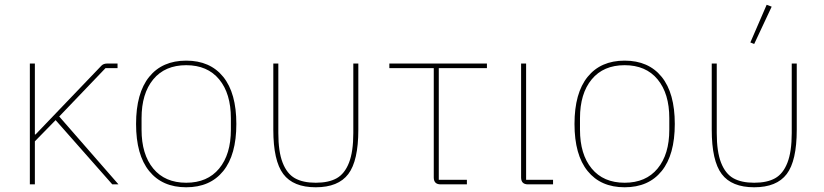

<svg xmlns="http://www.w3.org/2000/svg" viewBox="-20 -772 3451 804"><path d="M105 0V-505.9H126V-209H128.9L404.8 -497.1Q413.6 -505.9 428.2 -505.9H472.2V-486.8H421.9L228 -284.2L476.1 0H450.2L212.9 -269L126 -180.2V0Z M914.8 -55.7Q859.9 12.2 759.8 12.2Q659.7 12.2 604.7 -55.7Q549.8 -123.5 549.8 -252.9Q549.8 -382.3 604.7 -450.2Q659.7 -518.1 759.8 -518.1Q859.9 -518.1 914.8 -450.2Q969.7 -382.3 969.7 -252.9Q969.7 -123.5 914.8 -55.7ZM946.8 -229V-276.9Q946.8 -380.4 897.7 -439.7Q848.6 -499 759.8 -499Q670.9 -499 621.8 -439.7Q572.8 -380.4 572.8 -276.9V-229Q572.8 -125.5 621.8 -66.2Q670.9 -6.8 759.8 -6.8Q848.6 -6.8 897.7 -66.2Q946.8 -125.5 946.8 -229Z M1124.5 -229V-505.9H1145.5V-214.8Q1145.5 -136.7 1163.6 -90.6Q1181.6 -44.4 1215.1 -25.6Q1248.5 -6.8 1302.2 -6.8Q1356.4 -6.8 1389.9 -25.6Q1423.3 -44.4 1441.4 -90.6Q1459.5 -136.7 1459.5 -214.8V-505.9H1480.5V-229Q1480.5 -98.6 1438.5 -43.2Q1396.5 12.2 1302.2 12.2Q1208 12.2 1166.3 -43.2Q1124.5 -98.6 1124.5 -229Z M1825.2 0Q1796.4 0 1796.4 -28.8V-486.8H1610.4V-505.9H2019V-486.8H1817.4V-19H1935.1V0Z M2190.9 0Q2162.1 0 2162.1 -28.8V-505.9H2183.1V-19H2295.9V0Z M2750.7 -55.7Q2695.8 12.2 2595.7 12.2Q2495.6 12.2 2440.7 -55.7Q2385.7 -123.5 2385.7 -252.9Q2385.7 -382.3 2440.7 -450.2Q2495.6 -518.1 2595.7 -518.1Q2695.8 -518.1 2750.7 -450.2Q2805.7 -382.3 2805.7 -252.9Q2805.7 -123.5 2750.7 -55.7ZM2782.7 -229V-276.9Q2782.7 -380.4 2733.6 -439.7Q2684.6 -499 2595.7 -499Q2506.8 -499 2457.8 -439.7Q2408.7 -380.4 2408.7 -276.9V-229Q2408.7 -125.5 2457.8 -66.2Q2506.8 -6.8 2595.7 -6.8Q2684.6 -6.8 2733.6 -66.2Q2782.7 -125.5 2782.7 -229Z M3138.2 -587.9 3122.1 -594.2 3190.4 -752 3211.4 -744.1ZM2960.4 -229V-505.9H2981.4V-214.8Q2981.4 -136.7 2999.5 -90.6Q3017.6 -44.4 3051 -25.6Q3084.5 -6.8 3138.2 -6.8Q3192.4 -6.8 3225.8 -25.6Q3259.3 -44.4 3277.3 -90.6Q3295.4 -136.7 3295.4 -214.8V-505.9H3316.4V-229Q3316.4 -98.6 3274.4 -43.2Q3232.4 12.2 3138.2 12.2Q3043.9 12.2 3002.2 -43.2Q2960.4 -98.6 2960.4 -229Z"/></svg>

Font: Anuphan Thin
Style: Regular
Weight: 250
Designer: Mike Abbink, Paul van der Laan, Pieter van Rosmalen, Mint Tantisuwanna
Foundry: Bold Monday; Cadson Demak
Version: Version 3.002;hotconv 1.0.109;makeotfexe 2.5.65596